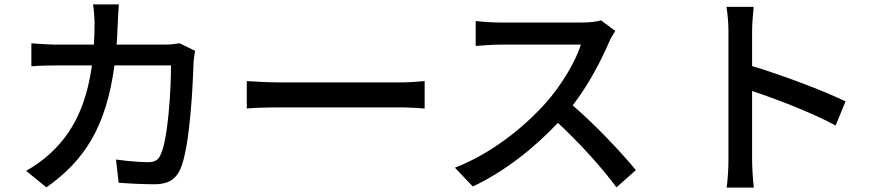

<svg xmlns="http://www.w3.org/2000/svg" viewBox="-20 -813 3990 869"><path d="M518 -793H401C405 -770 408 -729 408 -707C408 -673 407 -641 405 -611H244C205 -611 160 -614 122 -617V-513C160 -516 207 -517 244 -517H396C371 -336 310 -215 213 -124C178 -90 134 -59 98 -40L190 35C362 -86 461 -239 498 -517H754C754 -409 741 -183 707 -113C696 -88 680 -79 650 -79C609 -79 556 -84 505 -91L517 14C568 18 626 21 680 21C741 21 775 -1 796 -47C840 -145 853 -431 856 -532C857 -544 860 -566 863 -583L793 -617C773 -614 750 -611 724 -611H508C510 -642 512 -675 513 -709C514 -733 516 -770 518 -793Z M1097 -446V-322C1131 -325 1191 -327 1246 -327H1790C1834 -327 1880 -323 1902 -322V-446C1877 -444 1838 -440 1790 -440H1246C1192 -440 1130 -444 1097 -446Z M2765 -673 2700 -721C2683 -715 2650 -711 2613 -711H2242C2211 -711 2153 -715 2133 -718V-605C2149 -606 2203 -611 2242 -611H2609C2585 -533 2518 -423 2450 -347C2351 -236 2201 -116 2039 -54L2120 31C2263 -36 2398 -143 2505 -257C2604 -165 2704 -55 2770 35L2858 -43C2796 -119 2675 -248 2572 -336C2642 -426 2701 -539 2736 -621C2743 -638 2758 -663 2765 -673Z M3277 -92C3277 -53 3274 1 3269 36H3392C3387 0 3384 -61 3384 -92V-401C3494 -365 3657 -302 3762 -245L3807 -354C3707 -403 3517 -474 3384 -514V-670C3384 -705 3388 -749 3391 -782H3268C3274 -748 3277 -702 3277 -670Z"/></svg>

Font: Source Han Sans JP Medium
Style: Regular
Weight: 500
Designer: Ryoko NISHIZUKA 西塚涼子 (kana, bopomofo & ideographs); Paul D. Hunt (Latin, Greek & Cyrillic); Sandoll Communications 산돌커뮤니
Foundry: Adobe
Version: Version 2.002;hotconv 1.0.116;makeotfexe 2.5.65601